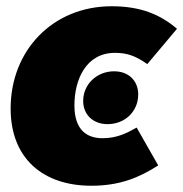

<svg xmlns="http://www.w3.org/2000/svg" viewBox="-20 -574 586 614"><path d="M337 -554C149 -554 14 -413 14 -227C14 -67 118 20 272 20C363 20 425 -6 486 -45L417 -166C385 -148 354 -132 308 -132C260 -132 218 -156 218 -237C218 -318 254 -405 348 -405C387 -405 414 -395 451 -369L546 -482C493 -527 431 -554 337 -554ZM324 -177C379 -177 422 -217 422 -272C422 -315 392 -346 345 -346C290 -346 246 -305 246 -251C246 -208 277 -177 324 -177Z"/></svg>

Font: Fira Sans Heavy
Style: Italic
Weight: 900
Italic angle: -8°
Designer: bBox Type GmbH & Carrois Corporate GbR & Edenspiekermann AG
Foundry: bBox Type GmbH & Carrois Corporate GbR & Edenspiekermann AG
Version: Version 4.301;PS 004.301;hotconv 1.0.88;makeotf.lib2.5.64775